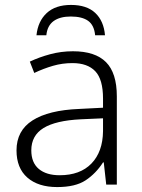

<svg xmlns="http://www.w3.org/2000/svg" viewBox="-20 -749 576 779"><path d="M276 -541Q366 -541 410 -497Q454 -453 454 -358V0H411L401 -90H398Q369 -45 327.5 -17.5Q286 10 212 10Q135 10 91 -28.5Q47 -67 47 -139Q47 -219 112 -260.5Q177 -302 301 -307L398 -312V-349Q398 -427 366.5 -460Q335 -493 274 -493Q233 -493 195 -482Q157 -471 119 -453L101 -499Q139 -517 183.5 -529Q228 -541 276 -541ZM308 -265Q206 -260 156.5 -229.5Q107 -199 107 -139Q107 -89 137.5 -63.5Q168 -38 222 -38Q305 -38 351 -85.5Q397 -133 398 -217V-269ZM268 -729Q332 -729 366.5 -696.5Q401 -664 406 -606H366Q362 -647 337.5 -664.5Q313 -682 267 -682Q223 -682 197.5 -663.5Q172 -645 168 -606H128Q134 -663 169.5 -696Q205 -729 268 -729Z"/></svg>

Font: RS Noto Sans Light
Style: Regular
Weight: 300
Designer: Monotype Design Team
Foundry: Monotype Imaging Inc.
Version: Version 3.10